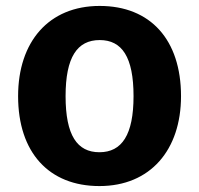

<svg xmlns="http://www.w3.org/2000/svg" viewBox="-20 -610 671 647"><path d="M316 -590C144 -590 41 -469 41 -286C41 -96 145 17 315 17C487 17 590 -105 590 -286C590 -476 487 -590 316 -590ZM316 -475C391 -475 430 -418 430 -286C430 -156 391 -97 315 -97C240 -97 201 -154 201 -286C201 -417 240 -475 316 -475Z"/></svg>

Font: Glow Sans SC Normal
Style: Bold
Weight: 700
Designer: Ryoko NISHIZUKA (kana, bopomofo & ideographs); Paul D. Hunt (Latin, Greek & Cyrillic); Sandoll Communications, Soo-young
Version: Version 0.93